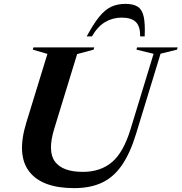

<svg xmlns="http://www.w3.org/2000/svg" viewBox="-20 -960 938 992"><path d="M260.5 -295.5Q224.5 -178 264 -125Q303.5 -72 408 -72Q499 -72 558.5 -122.2Q618 -172.5 655 -294L773.5 -682L685 -703.5L688 -715H898L894.5 -703.5L809.5 -682.5L683 -268.5Q652.5 -168.5 609.8 -106.5Q567 -44.5 506.8 -16.2Q446.5 12 363.5 12Q197 12 131 -73.8Q65 -159.5 115.5 -325L225 -681.5L149.5 -703.5L152.5 -715H467L463.5 -703.5L378.5 -680.5ZM608.5 -869Q562 -869 523.2 -846Q484.5 -823 455 -772H428Q463 -837 492.8 -873.5Q522.5 -910 554.5 -925Q586.5 -940 628.5 -940Q669 -940 691.8 -925.2Q714.5 -910.5 722.5 -873.8Q730.5 -837 727.5 -772H704Q705 -823.5 682 -846.2Q659 -869 608.5 -869Z"/></svg>

Font: Newsreader 72pt SemiBold
Style: Italic
Weight: 600
Italic angle: -17°
Designer: Hugues Gentile
Foundry: Production Type
Version: Version 1.003; ttfautohint (v1.8.3)